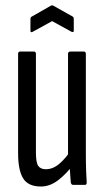

<svg xmlns="http://www.w3.org/2000/svg" viewBox="-20 -674 379 700"><path d="M129 6Q83 6 64.5 -23.5Q46 -53 46 -116V-477Q46 -486 53 -486H104Q111 -486 111 -477V-117Q111 -81 119.5 -69Q128 -57 147 -57Q173 -57 196.5 -77Q220 -97 242 -131L248 -75Q222 -40 192 -17Q162 6 129 6ZM246 0Q240 0 238 -9Q236 -30 234.5 -58.5Q233 -87 233 -101L228 -107V-477Q228 -486 236 -486H286Q293 -486 293 -477V-120Q293 -78 294 -51.5Q295 -25 296 -11Q297 0 290 0ZM99 -558Q91 -554 91 -562V-603Q91 -611 95 -613L165 -653Q170 -656 175 -653L246 -613Q249 -611 249 -603V-562Q249 -555 241 -558L170 -597Z"/></svg>

Font: Sofia Sans Extra Condensed
Style: Regular
Weight: 400
Designer: Botio Nikoltchev, Ani Petrova
Foundry: lettersoup
Version: Version 4.101